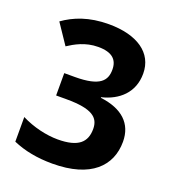

<svg xmlns="http://www.w3.org/2000/svg" viewBox="-134 -825 840 937"><g transform="rotate(20 286.0 -357.0)"><path d="M511 -554C511 -662 419 -724 272 -724C168 -724 95 -694 39 -654L109 -550C143 -572 193 -602 261 -602C334 -602 363 -572 363 -521C363 -465 335 -425 203 -425H148V-309H202C336 -309 374 -276 374 -217C374 -149 336 -110 228 -110C170 -110 99 -126 38 -157V-29C98 -3 165 10 244 10C444 10 532 -83 532 -208C532 -302 471 -359 357 -373V-376C444 -397 511 -455 511 -554Z"/></g></svg>

Font: Noto Traditional Nushu
Style: Bold
Weight: 700
Designer: LIU Zhao
Foundry: LiuZhao Studio
Version: Version 2.003